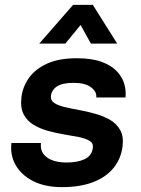

<svg xmlns="http://www.w3.org/2000/svg" viewBox="-20 -756 577 788"><path d="M234 12Q164 12 115.5 -13Q67 -38 44 -79Q21 -120 27 -169H148Q145 -142 158 -124.5Q171 -107 195.5 -98Q220 -89 252 -89Q299 -89 328 -103Q357 -117 361 -149Q364 -168 347.5 -178Q331 -188 303.5 -193.5Q276 -199 242.5 -204.5Q209 -210 176.5 -219Q144 -228 117.5 -244Q91 -260 77 -287Q63 -314 68 -357Q73 -400 99 -436.5Q125 -473 173.5 -495Q222 -517 295 -517Q357 -517 397.5 -502Q438 -487 460.5 -462.5Q483 -438 490.5 -410Q498 -382 495 -356H375Q378 -379 354 -397.5Q330 -416 282 -416Q236 -416 214 -401.5Q192 -387 189 -362Q187 -344 202.5 -333.5Q218 -323 246 -316.5Q274 -310 307 -304Q340 -298 373 -288.5Q406 -279 432.5 -263.5Q459 -248 473.5 -222Q488 -196 483 -155Q477 -106 447 -68Q417 -30 363.5 -9Q310 12 234 12ZM141 -577 280 -736H361L461 -577H353L285 -700H349L248 -577Z"/></svg>

Font: Inclusive Sans SemiBold
Style: Italic
Weight: 600
Italic angle: -7°
Designer: Olivia King
Foundry: Olivia King
Version: Version 2.004